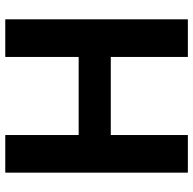

<svg xmlns="http://www.w3.org/2000/svg" viewBox="-22 -746 768 765"><g transform="rotate(-90 362.5 -364.0)"><path d="M56.6 0V-727.5H206.5V-435.1H517.6V-727.5H667.5V0H517.6V-307.1H206.5V0Z"/></g></svg>

Font: Inter 28pt
Style: Bold
Weight: 700
Designer: Rasmus Andersson
Foundry: rsms
Version: Version 4.001;git-66647c0bb